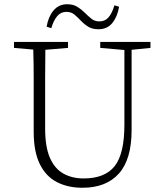

<svg xmlns="http://www.w3.org/2000/svg" viewBox="-20 -872 773 906"><path d="M453 -646V-674H690V-646L601 -637V-258Q601 -120 541 -53Q481 14 369 14Q300 14 248 -13Q196 -40 167.5 -98.5Q139 -157 139 -250V-361Q139 -430 139 -500Q139 -570 137 -638L46 -646V-674H301V-646L194 -637Q193 -569 193 -500Q193 -431 193 -361V-266Q193 -179 215.5 -127.5Q238 -76 279 -53Q320 -30 375 -30Q475 -30 521 -88Q567 -146 567 -284V-636ZM200 -746Q208 -793 232.5 -822.5Q257 -852 297 -852Q325 -852 344.5 -840Q364 -828 380 -812Q396 -796 411.5 -783.5Q427 -771 449 -771Q476 -771 492.5 -790.5Q509 -810 520 -847L542 -840Q534 -793 510 -763.5Q486 -734 445 -734Q416 -734 397 -745.5Q378 -757 363 -773Q347 -790 331.5 -803Q316 -816 293 -816Q267 -816 250 -796Q233 -776 222 -739Z"/></svg>

Font: Source Serif Pro Light
Style: Regular
Weight: 300
Designer: Frank Grießhammer
Foundry: Adobe Systems Incorporated
Version: Version 3.001;hotconv 1.0.111;makeotfexe 2.5.65597